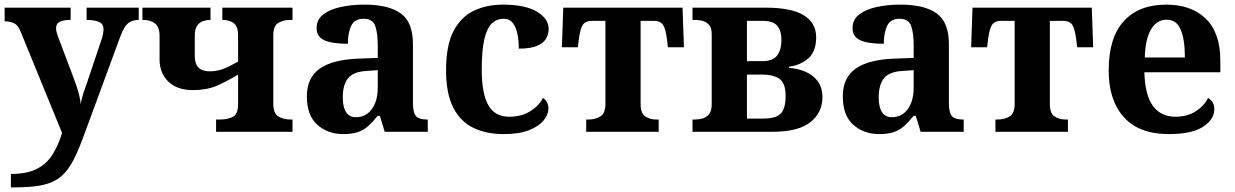

<svg xmlns="http://www.w3.org/2000/svg" viewBox="-20 -569 5331 829"><path d="M27 182Q97 182 139.5 160Q182 138 207 98Q232 58 248 5L68 -435Q57 -461 41 -468.5Q25 -476 4 -477H0V-536H285V-483H282Q254 -483 238 -475Q222 -467 222 -446Q222 -438 225.5 -426.5Q229 -415 232 -407L301 -224Q315 -186 321 -162Q327 -138 329 -118Q331 -139 339.5 -165Q348 -191 351 -198L417 -394Q421 -404 424 -419Q427 -434 427 -443Q427 -465 409 -473.5Q391 -482 358 -483H354V-536H579V-483H575Q547 -482 530.5 -466.5Q514 -451 499 -410L348 0Q322 73 298.5 119.5Q275 166 244 192.5Q213 219 165.5 229.5Q118 240 44 240H27Z M913 0V-53H930Q963 -53 985.5 -64.5Q1008 -76 1008 -120V-247Q959 -217 915.5 -198.5Q872 -180 813 -180Q744 -180 706.5 -217Q669 -254 669 -312V-415Q669 -452 649.5 -467.5Q630 -483 598 -483H595V-536H889V-483H887Q872 -483 857 -478Q842 -473 831.5 -458.5Q821 -444 821 -416V-327Q821 -261 885 -261Q916 -261 942.5 -271Q969 -281 1008 -303V-415Q1008 -456 988.5 -469.5Q969 -483 942 -483H940V-536H1243V-483H1232Q1203 -483 1181.5 -470Q1160 -457 1160 -416V-120Q1160 -80 1181.5 -66.5Q1203 -53 1232 -53H1243V0Z M1462 10Q1396 10 1350.5 -30Q1305 -70 1305 -153Q1305 -234 1361 -273Q1417 -312 1529 -316L1611 -319V-374Q1611 -424 1600.5 -456Q1590 -488 1549 -488Q1511 -488 1496.5 -457.5Q1482 -427 1482 -380Q1415 -380 1381 -395Q1347 -410 1347 -447Q1347 -484 1375 -506Q1403 -528 1450 -538.5Q1497 -549 1553 -549Q1658 -549 1710.5 -511Q1763 -473 1763 -379V-124Q1763 -83 1776 -68Q1789 -53 1823 -53H1827V0H1641L1620 -69H1611Q1589 -42 1569.5 -24.5Q1550 -7 1525 1.5Q1500 10 1462 10ZM1517 -63Q1560 -63 1585.5 -98Q1611 -133 1611 -191V-266L1566 -263Q1506 -260 1483 -231.5Q1460 -203 1460 -149Q1460 -63 1517 -63Z M2154 10Q2081 10 2025 -16.5Q1969 -43 1937.5 -103.5Q1906 -164 1906 -266Q1906 -374 1938.5 -435.5Q1971 -497 2026.5 -523Q2082 -549 2151 -549Q2248 -549 2298.5 -518.5Q2349 -488 2349 -444Q2349 -423 2338.5 -403.5Q2328 -384 2300 -371.5Q2272 -359 2220 -359Q2220 -394 2214 -423Q2208 -452 2194 -470Q2180 -488 2155 -488Q2126 -488 2104.5 -468.5Q2083 -449 2071.5 -401Q2060 -353 2060 -267Q2060 -166 2088 -115.5Q2116 -65 2179 -65Q2231 -65 2269 -88.5Q2307 -112 2324 -146Q2336 -139 2342 -126.5Q2348 -114 2348 -100Q2348 -75 2327.5 -49.5Q2307 -24 2264.5 -7Q2222 10 2154 10Z M2511 0V-53H2522Q2551 -53 2572.5 -66.5Q2594 -80 2594 -120V-479H2536Q2508 -479 2496.5 -462Q2485 -445 2479 -398L2475 -365H2406L2412 -536H2927L2933 -365H2864L2860 -398Q2854 -445 2842.5 -462Q2831 -479 2803 -479H2746V-120Q2746 -80 2766 -66.5Q2786 -53 2813 -53H2824V0Z M2970 0V-53H2982Q2997 -53 3013.5 -57.5Q3030 -62 3041.5 -76Q3053 -90 3053 -118V-422Q3053 -449 3041 -462Q3029 -475 3012.5 -479Q2996 -483 2982 -483H2970V-536H3285Q3397 -536 3450.5 -503Q3504 -470 3504 -408Q3504 -348 3471 -318Q3438 -288 3387 -281V-276Q3426 -273 3458.5 -259Q3491 -245 3511 -218Q3531 -191 3531 -149Q3531 -83 3479 -41.5Q3427 0 3315 0ZM3272 -305Q3317 -305 3335.5 -329.5Q3354 -354 3354 -397Q3354 -436 3336 -457.5Q3318 -479 3272 -479H3205V-305ZM3276 -57Q3327 -57 3349.5 -77Q3372 -97 3372 -156Q3372 -209 3346 -228Q3320 -247 3271 -247H3205V-57Z M3776 10Q3710 10 3664.5 -30Q3619 -70 3619 -153Q3619 -234 3675 -273Q3731 -312 3843 -316L3925 -319V-374Q3925 -424 3914.5 -456Q3904 -488 3863 -488Q3825 -488 3810.5 -457.5Q3796 -427 3796 -380Q3729 -380 3695 -395Q3661 -410 3661 -447Q3661 -484 3689 -506Q3717 -528 3764 -538.5Q3811 -549 3867 -549Q3972 -549 4024.5 -511Q4077 -473 4077 -379V-124Q4077 -83 4090 -68Q4103 -53 4137 -53H4141V0H3955L3934 -69H3925Q3903 -42 3883.5 -24.5Q3864 -7 3839 1.5Q3814 10 3776 10ZM3831 -63Q3874 -63 3899.5 -98Q3925 -133 3925 -191V-266L3880 -263Q3820 -260 3797 -231.5Q3774 -203 3774 -149Q3774 -63 3831 -63Z M4278 0V-53H4289Q4318 -53 4339.5 -66.5Q4361 -80 4361 -120V-479H4303Q4275 -479 4263.5 -462Q4252 -445 4246 -398L4242 -365H4173L4179 -536H4694L4700 -365H4631L4627 -398Q4621 -445 4609.5 -462Q4598 -479 4570 -479H4513V-120Q4513 -80 4533 -66.5Q4553 -53 4580 -53H4591V0Z M5026 10Q4899 10 4833 -62.5Q4767 -135 4767 -265Q4767 -406 4832 -477.5Q4897 -549 5015 -549Q5124 -549 5186.5 -488Q5249 -427 5249 -308V-257H4921Q4924 -157 4958.5 -111Q4993 -65 5055 -65Q5107 -65 5143 -88.5Q5179 -112 5196 -146Q5223 -131 5223 -97Q5223 -54 5175 -22Q5127 10 5026 10ZM5096 -321Q5096 -398 5078 -441Q5060 -484 5017 -484Q4975 -484 4950 -442.5Q4925 -401 4923 -321Z"/></svg>

Font: NotoSerif-Bold
Style: Regular
Weight: 700
Designer: Monotype Design Team
Foundry: Monotype Imaging Inc.
Version: Version 2.007; ttfautohint (v1.8) -l 8 -r 50 -G 200 -x 14 -D